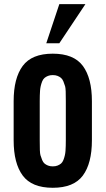

<svg xmlns="http://www.w3.org/2000/svg" viewBox="-20 -891 506 920"><path d="M283.7 -124Q292.5 -146.5 293.9 -168.5Q295.4 -190.4 295.4 -218.8V-406.2Q295.9 -464.8 292 -477.5Q288.1 -490.2 283.7 -501Q279.3 -511.7 272.5 -517.6Q265.6 -523.4 255.9 -527.3Q246.1 -531.2 232.9 -531.2Q219.7 -531.2 210 -527.3Q200.2 -523.4 193.4 -517.6Q186.5 -511.7 182.1 -501Q173.3 -478.5 171.9 -456.5Q170.4 -434.6 170.4 -406.2V-218.8Q169.9 -160.2 173.8 -147.5Q177.7 -134.8 182.1 -124Q186.5 -113.3 193.4 -107.4Q200.2 -101.6 210 -97.7Q219.7 -93.8 232.9 -93.8Q246.1 -93.8 255.9 -97.7Q265.6 -101.6 272.5 -107.4Q279.3 -113.3 283.7 -124ZM45.4 -218.8V-406.2Q45.4 -516.6 88.9 -575.2Q132.3 -633.8 232.9 -633.8Q333.5 -633.8 377 -575.2Q420.4 -516.6 420.4 -406.2V-218.8Q420.4 -108.4 377 -49.8Q333.5 8.8 232.9 8.8Q132.3 8.8 88.9 -49.8Q45.4 -108.4 45.4 -218.8ZM201.7 -683.6 264.2 -871.1H389.2L264.2 -683.6Z"/></svg>

Font: Oswald-Regular
Style: Regular
Weight: 400
Designer: vernon adams
Foundry: vernon adams
Version: Version 2.002; ttfautohint (v0.92.18-e454-dirty) -l 8 -r 50 